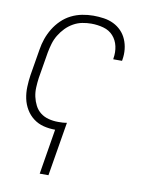

<svg xmlns="http://www.w3.org/2000/svg" viewBox="-84 -589 668 865"><g transform="rotate(10 250.0 -156.5)"><path d="M158 215 192 8Q164 8 138.5 1.5Q113 -5 92.5 -20.5Q72 -36 58.5 -58.5Q45 -81 39.5 -107Q34 -133 35 -160.5Q36 -188 40 -215L60 -335Q64 -361 72.5 -385.5Q81 -410 95 -433Q109 -456 128.5 -475Q148 -494 172 -506Q196 -518 222 -523Q248 -528 273 -528Q297 -528 321 -524.5Q345 -521 365.5 -511Q386 -501 401.5 -485Q417 -469 426 -448Q435 -427 437.5 -403.5Q440 -380 436 -356L435 -350H395V-354Q400 -383 394 -410Q388 -437 370.5 -456.5Q353 -476 326 -483.5Q299 -491 270 -491Q250 -491 229 -487Q208 -483 188.5 -472Q169 -461 153.5 -445Q138 -429 126.5 -410Q115 -391 109 -370.5Q103 -350 99 -329L79 -209Q76 -187 75 -165Q74 -143 78.5 -122.5Q83 -102 92.5 -83.5Q102 -65 118 -52.5Q134 -40 155 -34.5Q176 -29 199 -29Q209 -29 219 -29.5Q229 -30 239 -32L198 215Z"/></g></svg>

Font: Iosevka Extralight Oblique
Style: Regular
Weight: 200
Italic angle: -9°
Monospace: yes
Designer: Belleve Invis
Foundry: Belleve Invis
Version: Version 32.5.0; ttfautohint (v1.8.4)